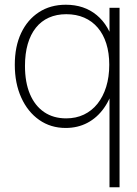

<svg xmlns="http://www.w3.org/2000/svg" viewBox="-20 -528 580 811"><path d="M442.5 263V-182L462 -169Q448 -112 419 -71.2Q390 -30.5 349 -9Q308 12.5 257.5 12.5Q194 12.5 145.5 -21.5Q97 -55.5 69.8 -115.8Q42.5 -176 42.5 -254.5Q42.5 -331.5 69.2 -388.2Q96 -445 144.5 -476.5Q193 -508 258 -508Q335.5 -508 388.5 -464.2Q441.5 -420.5 462.5 -338L442.5 -325.5V-495H485V263ZM259.5 -28Q301 -28 334.5 -44Q368 -60 391.8 -89.8Q415.5 -119.5 428.5 -161.2Q441.5 -203 441.5 -254.5Q441.5 -304.5 429 -344Q416.5 -383.5 392.8 -411.2Q369 -439 335.5 -453.5Q302 -468 260 -468Q219 -468 186.5 -453.5Q154 -439 131.5 -410.8Q109 -382.5 97.2 -342Q85.5 -301.5 85.5 -249.5Q85.5 -180 106.5 -130.5Q127.5 -81 166.5 -54.5Q205.5 -28 259.5 -28Z"/></svg>

Font: Russolo 10pt ExtraLight
Style: Regular
Weight: 200
Designer: Micah Stupak-Hahn
Version: Version 1.000